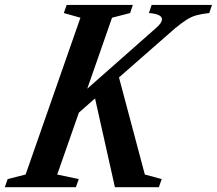

<svg xmlns="http://www.w3.org/2000/svg" viewBox="-75 -782 906 802"><path d="M164 -53 254 -34 242 0H-55L-43 -34L32 -53L261 -708L191.5 -727.5L203.5 -761.5H480L468.5 -727.5L393 -708L289.5 -411.5L578.5 -666.5Q601.5 -686.5 601.5 -701.5Q601.5 -723.5 547 -727.5L558.5 -761.5H810.5L799 -727.5Q766.5 -724 745.8 -718.2Q725 -712.5 705.5 -700.2Q686 -688 656.5 -664L422 -458.5L530 -53L600.5 -34L588.5 0H405L322 -371L254.5 -311.5Z"/></svg>

Font: Libre Caslon Condensed Bold
Style: Italic
Weight: 700
Italic angle: -22.583°
Designer: Pablo Impallari, Rodrigo Fuenzalida, Katja Schimmel, Ertekin Erdin
Foundry: Pablo Impallari, Rodrigo Fuenzalida
Version: Version 2.000; ttfautohint (v1.8.4.7-5d5b);gftools[0.9.33]